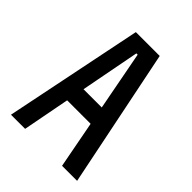

<svg xmlns="http://www.w3.org/2000/svg" viewBox="-223 -923 1047 1047"><g transform="rotate(45 300.0 -400.0)"><path d="M45 0 208 -800H392L555 0H439L302 -720H292L154 0ZM160 -272V-378H440V-272Z"/></g></svg>

Font: Martian Mono Condensed
Style: Regular
Weight: 400
Width: 3
Designer: Roman Shamin
Foundry: Evil Martians
Version: Version 1.000